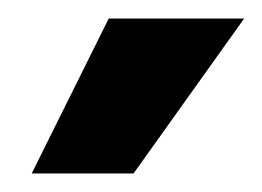

<svg xmlns="http://www.w3.org/2000/svg" viewBox="-20 -770 283 207"><path d="M97.2 -750H243.2L124 -583H14.2Z"/></svg>

Font: Oakes Grotesk
Style: Bold
Weight: 700
Designer: Samuel Oakes
Foundry: Samuel Oakes
Version: Version 1.0 | wf-rip DC20170320